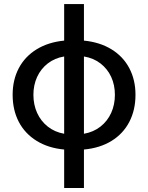

<svg xmlns="http://www.w3.org/2000/svg" viewBox="-20 -738 738 957"><path d="M299.8 7.3Q220.7 0 162.6 -35.9Q104.5 -71.8 73.7 -130.6Q43 -189.5 43 -265.6Q43 -339.8 73.7 -398.2Q104.5 -456.5 162.6 -492.2Q220.7 -527.8 299.8 -535.6V-717.8H398.4V-535.6Q477.5 -527.8 535.6 -492.2Q593.8 -456.5 624.5 -398.2Q655.3 -339.8 655.3 -265.6Q655.3 -189.5 624.5 -130.4Q593.8 -71.3 535.9 -35.6Q478 0 398.4 7.3V199.2H299.8ZM299.8 -71.3V-456.5Q252.9 -448.7 218.3 -421.9Q183.6 -395 165 -354.5Q146.5 -314 146.5 -265.6Q146.5 -216.3 165 -175.3Q183.6 -134.3 218.3 -106.9Q252.9 -79.6 299.8 -71.3ZM552.7 -265.6Q552.7 -314.5 534.2 -354.7Q515.6 -395 480.7 -421.9Q445.8 -448.7 398.4 -456.5V-71.3Q445.8 -79.6 480.7 -106.9Q515.6 -134.3 534.2 -175.3Q552.7 -216.3 552.7 -265.6Z"/></svg>

Font: Pretendard GOV Medium
Style: Regular
Weight: 500
Designer: Base glyphs from Inter by Rasmus Andersson; Hangeul glyphs from Noto Sans CJK(Source Han Sans) by Jang Soo-young and Kan
Foundry: Kil Hyung-jin
Version: Version 1.309